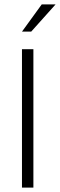

<svg xmlns="http://www.w3.org/2000/svg" viewBox="-20 -854 273 874"><path d="M132 -630V0H80V-630ZM122 -710H80L170 -834H233Z"/></svg>

Font: Mukta Vaani ExtraLight
Style: Regular
Weight: 275
Designer: Noopur Datye, Girish Dalvi, Yashodeep Gholap, Pallavi Karambelkar
Foundry: Ek Type
Version: Version 2.538;PS 1.000;hotconv 16.6.51;makeotf.lib2.5.65220;